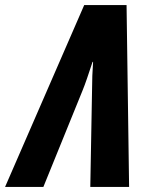

<svg xmlns="http://www.w3.org/2000/svg" viewBox="-80 -737 589 757"><path d="M-60 0 252 -717H419L429 0H276L283 -387Q283 -410 284 -438.5Q285 -467 287 -493H285Q272 -454 263 -427.5Q254 -401 245 -379L91 0Z"/></svg>

Font: Noto Sans ExtraCondensed ExtraBold
Style: Italic
Weight: 800
Width: 2
Italic angle: -12°
Designer: Monotype Design Team
Foundry: Monotype Imaging Inc.
Version: Version 2.013; ttfautohint (v1.8.4.7-5d5b)